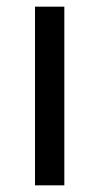

<svg xmlns="http://www.w3.org/2000/svg" viewBox="-20 -556 298 576"><path d="M173 0V-536H85V0Z"/></svg>

Font: Noto Sans Cuneiform
Style: Regular
Weight: 400
Designer: Monotype Design Team
Foundry: Monotype Imaging Inc.
Version: Version 2.001